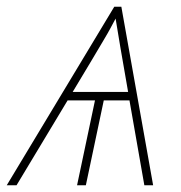

<svg xmlns="http://www.w3.org/2000/svg" viewBox="-50 -548 535 568"><path d="M-30 0 288 -528H309L403 0H377L333 -251H257L204 0H178L231 -251H150L-1 0ZM329 -276Q315 -356 306 -408.5Q297 -461 292 -493Q285 -480 277 -465Q269 -450 255.5 -427.5Q242 -405 220.5 -368.5Q199 -332 165 -276Z"/></svg>

Font: Noto Sans Thin
Style: Italic
Weight: 100
Italic angle: -12°
Designer: Monotype Design Team
Foundry: Monotype Imaging Inc.
Version: Version 2.013; ttfautohint (v1.8.4.7-5d5b)